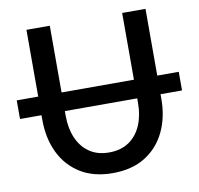

<svg xmlns="http://www.w3.org/2000/svg" viewBox="-81 -808 935 902"><g transform="rotate(-10 386.5 -356.5)"><path d="M213.9 -722.7V-404.3H559.1V-722.7H670.4V-404.3H772.9V-315.4H670.4V-293.9Q670.4 -206.1 637.5 -137.2Q604.5 -68.4 541.3 -28.8Q478 10.7 386.2 10.7Q294.9 10.7 231.7 -28.6Q168.5 -67.9 135.5 -136.5Q102.5 -205.1 102.5 -293V-315.4H0V-404.3H102.5V-722.7ZM213.9 -293Q213.9 -233.9 233.6 -187.5Q253.4 -141.1 291.7 -114.5Q330.1 -87.9 386.2 -87.9Q442.4 -87.9 481 -114.5Q519.5 -141.1 539.3 -187.5Q559.1 -233.9 559.1 -293V-315.4H213.9Z"/></g></svg>

Font: Giphurs Medium
Style: Regular
Weight: 500
Version: Version 0.920; ttfautohint (v1.8.4.7-5d5b)